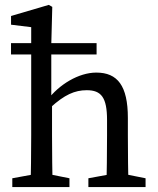

<svg xmlns="http://www.w3.org/2000/svg" viewBox="-20 -759 641 779"><path d="M24.7 -538.1H371.9V-583.9H24.7V-538.1ZM103.6 0H194.1C192.1 -45 191.1 -148 191.1 -210V-341.9L188.1 -354.9V-579.2L192.1 -731.1L178 -739.2L24.8 -694.2V-658.8L106.6 -648.8V-210C106.6 -148 105.6 -45 103.6 0ZM29.9 0H261.8V-35.7L162.1 -55.7H138.9L29.9 -35.7V0ZM411.3 0H501.8C499.8 -45 498.8 -146 498.8 -210V-280.3C498.8 -411.3 456.8 -464.5 370.7 -464.5C299.6 -464.5 219.2 -416.5 170.9 -351.3L215.5 -369.9H163.7V-323.4H185.5C241.6 -374.3 282.7 -393 332 -393C390.9 -393 414.3 -363.5 414.3 -272.1V-210C414.3 -146 413.3 -45 411.3 0ZM338.6 0H570.6V-35.7L470.7 -55.7H447.5L338.6 -35.7V0Z"/></svg>

Font: Source Serif Variable
Style: Regular
Weight: 389
Designer: Frank Grießhammer
Foundry: Adobe Systems Incorporated
Version: Version 3.001;hotconv 1.0.111;makeotfexe 2.5.65597